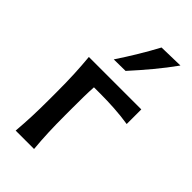

<svg xmlns="http://www.w3.org/2000/svg" viewBox="-239 -849 919 919"><g transform="rotate(45 221.0 -389.0)"><path d="M65.5 0Q70 -54.5 72 -105.2Q74 -156 74 -218V-268Q74 -337.5 71.5 -390.2Q69 -443 64 -497H419V-398Q371 -405.5 322 -408.5Q273 -411.5 226.5 -411.5H184Q182 -379.5 181.5 -345Q181 -310.5 181 -268V-218Q181 -156 183 -105.2Q185 -54.5 190 0ZM156.5 -573Q190 -623.5 220.5 -674Q251 -724.5 278 -775L403 -778Q365.5 -725.5 323.2 -674.8Q281 -624 235.5 -574Z"/></g></svg>

Font: Commissioner Flair Medium
Style: Regular
Weight: 500
Designer: Kostas Bartsokas
Foundry: Kostas Bartsokas
Version: Version 1.000; ttfautohint (v1.8.3)